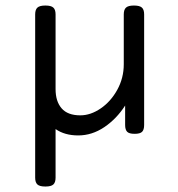

<svg xmlns="http://www.w3.org/2000/svg" viewBox="-20 -476 640 690"><path d="M498 -424.3V-26.9Q498 -9.8 490.7 -2.4Q483.4 4.9 464.4 4.9H463.4Q444.3 4.9 437 -2.4Q429.7 -9.8 429.7 -26.9V-96.7Q398.9 -48.8 354.7 -19Q310.5 10.7 261.2 10.7Q212.4 10.7 179.7 -12.2V162.6Q179.7 179.7 171.6 187Q163.6 194.3 143.6 194.3H142.6Q122.6 194.3 114.5 187Q106.4 179.7 106.4 162.6V-424.3Q106.4 -441.4 114.5 -448.7Q122.6 -456.1 142.6 -456.1H143.6Q163.6 -456.1 171.6 -448.7Q179.7 -441.4 179.7 -424.3V-155.8Q179.7 -111.8 201.4 -86.7Q223.1 -61.5 268.6 -61.5Q305.7 -61.5 342 -86.4Q378.4 -111.3 401.6 -153.6Q424.8 -195.8 424.8 -245.1V-424.3Q424.8 -441.4 432.9 -448.7Q440.9 -456.1 460.9 -456.1H461.9Q481.9 -456.1 490 -448.7Q498 -441.4 498 -424.3Z"/></svg>

Font: Courier Prime
Style: Regular
Weight: 400
Designer: Alan Dague-Greene, Quote-Unquote Apps
Foundry: Quote-Unquote Apps
Version: Version 3.018